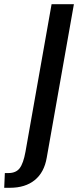

<svg xmlns="http://www.w3.org/2000/svg" viewBox="-94 -720 378 912"><path d="M-47 172H-74L-71 102H-54Q-18 102 -0.5 79Q17 56 27 1L151 -700H257L128 29Q116 99 71 135.5Q26 172 -47 172Z"/></svg>

Font: Cabin
Style: Medium Italic
Weight: 500
Designer: Pablo Impallari
Foundry: Pablo Impallari. www.impallari.com Igino Marini. www.ikern.com
Version: Version 1.005